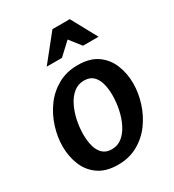

<svg xmlns="http://www.w3.org/2000/svg" viewBox="-178 -826 852 940"><g transform="rotate(-30 248.0 -356.0)"><path d="M213 12Q145 12 102.5 -18Q60 -48 40.5 -96.5Q21 -145 21 -201Q21 -255 38.5 -310Q56 -365 89 -410Q122 -455 171 -482.5Q220 -510 283 -510Q352 -510 394 -480Q436 -450 455.5 -401.5Q475 -353 475 -297Q475 -243 457.5 -188Q440 -133 407 -88Q374 -43 325 -15.5Q276 12 213 12ZM224 -69Q257 -69 282 -89Q307 -109 324 -143Q341 -177 349.5 -217.5Q358 -258 358 -298Q358 -334 350 -363.5Q342 -393 323.5 -411Q305 -429 272 -429Q239 -429 214 -409Q189 -389 172 -355Q155 -321 146.5 -281Q138 -241 138 -200Q138 -165 146 -135Q154 -105 173 -87Q192 -69 224 -69ZM304 -643 235 -579H149L265 -724H363L442 -579H354Z"/></g></svg>

Font: Rosario Light
Style: Bold Italic
Weight: 700
Italic angle: -8.05°
Version: Version 1.101; ttfautohint (v1.8.1.43-b0c9)